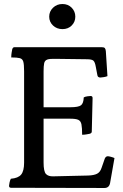

<svg xmlns="http://www.w3.org/2000/svg" viewBox="-20 -1015 610 956"><path d="M500 -79 35 -80Q25 -80 25 -90Q25 -94 27.5 -106Q30 -118 34 -125Q71 -128 85.5 -146Q100 -164 100 -205V-660Q100 -694 96 -708Q92 -722 78.5 -725.5Q65 -729 36 -729Q36 -742 38 -753.5Q40 -765 41 -770Q44 -780 52 -780H487Q498 -780 502 -775.5Q506 -771 507 -760L515 -636Q509 -633 497 -631Q485 -629 480 -629Q467 -629 465 -640L457 -682Q453 -706 445 -713Q437 -720 413 -720L257 -722Q228 -723 215.5 -718.5Q203 -714 200 -700.5Q197 -687 197 -659V-481H330Q371 -481 383.5 -491Q396 -501 397 -530Q404 -534 415.5 -535.5Q427 -537 431 -537Q441 -537 441 -527L437 -360Q437 -352 427 -349Q422 -348 411 -346Q400 -344 389 -344Q389 -379 385.5 -396Q382 -413 369.5 -418.5Q357 -424 330 -424H197V-206Q197 -161 209 -148.5Q221 -136 246 -137L419 -141Q448 -142 463.5 -150Q479 -158 486 -180L502 -226Q507 -237 517 -237Q522 -237 533 -234Q544 -231 550 -228L528 -103Q523 -79 500 -79ZM291 -870Q263 -870 244 -888Q225 -906 225 -932Q225 -958 244 -976.5Q263 -995 291 -995Q319 -995 337 -976.5Q355 -958 355 -932Q355 -906 337 -888Q319 -870 291 -870Z"/></svg>

Font: Gowun Batang
Style: Bold
Weight: 700
Designer: Yanghee Ryu
Foundry: Yanghee Ryu
Version: Version 2.000